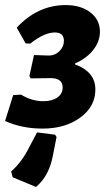

<svg xmlns="http://www.w3.org/2000/svg" viewBox="-31 -497 429 757"><path d="M137 10Q55 10 -11 -20L21 -122L52 -124Q94 -98 140 -98Q174 -98 195 -112.5Q216 -127 216 -152Q216 -189 169 -189L90 -188L85 -197L103 -280L162 -278Q186 -278 203.5 -295.5Q221 -313 221 -336Q221 -369 185 -369Q144 -369 88 -325L70 -326L35 -388Q118 -477 228 -477Q288 -477 325.5 -448Q363 -419 363 -372Q363 -334 337 -300.5Q311 -267 265 -247V-243Q345 -214 345 -144Q345 -77 285.5 -33.5Q226 10 137 10ZM111 240 19 202 13 179Q56 141 85 82L115 25L186 34L192 43L177 119Q162 197 111 240Z"/></svg>

Font: Alegreya Sans SC ExtraBold
Style: Italic
Weight: 800
Italic angle: -7°
Designer: Juan Pablo del Peral
Foundry: Huerta Tipografica
Version: Version 2.007